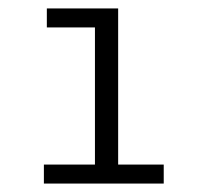

<svg xmlns="http://www.w3.org/2000/svg" viewBox="-20 -762 470 455"><path d="M368 -372V-327H84V-372H205V-697H91V-742H260V-372Z"/></svg>

Font: APTA Sans Regular
Style: Regular
Weight: 400
Version: Version 7.200